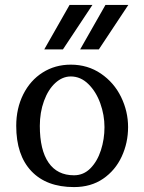

<svg xmlns="http://www.w3.org/2000/svg" viewBox="-20 -767 587 781"><path d="M160 -566H236L356 -747H263ZM306 -566H382L502 -747H409ZM46 -255Q46 -136 107.5 -71Q169 -6 281 -6Q350 -6 399.5 -40Q449 -74 475 -130Q501 -186 501 -250Q501 -314 472.5 -372.5Q444 -431 390.5 -467.5Q337 -504 268 -504Q204 -504 153.5 -472Q103 -440 74.5 -383Q46 -326 46 -255ZM268 -456Q308 -456 339.5 -425Q371 -394 388 -346.5Q405 -299 405 -250Q405 -201 390.5 -156Q376 -111 348 -82.5Q320 -54 281 -54Q213 -54 177.5 -105.5Q142 -157 142 -255Q142 -310 159 -356.5Q176 -403 205 -429.5Q234 -456 268 -456Z"/></svg>

Font: LXGW Marker Gothic
Style: Regular
Weight: 400
Version: Version 1.001